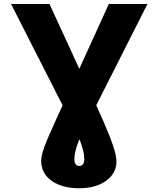

<svg xmlns="http://www.w3.org/2000/svg" viewBox="-20 -748 812 983"><path d="M36.6 -727.5H233.4L435.1 -289.1Q481.4 -191.9 512.7 -119.6Q543.9 -47.4 560.1 1.7Q576.2 50.8 576.2 79.6Q576.2 118.7 552.5 149.7Q528.8 180.7 486.1 198.2Q443.4 215.8 385.7 215.8Q298.8 215.8 244.9 178.2Q190.9 140.6 190.9 74.7Q190.9 62 194.3 46.1Q197.8 30.3 206.5 5.9Q215.3 -18.6 231.9 -56.9Q248.5 -95.2 274.4 -151.9Q300.3 -208.5 337.9 -290L537.1 -727.5H734.9L405.3 -75.7Q391.6 -48.3 381.6 -22.7Q371.6 2.9 366.2 25.6Q360.8 48.3 360.8 66.4Q360.8 83 367.2 92.3Q373.5 101.6 385.7 101.6Q398.4 101.6 405 92.5Q411.6 83.5 411.6 65.9Q411.6 47.4 406.2 24.7Q400.9 2 391.1 -23.9Q381.3 -49.8 368.2 -75.7Z"/></svg>

Font: Inter 18pt ExtraBold
Style: Regular
Weight: 800
Designer: Rasmus Andersson
Foundry: rsms
Version: Version 4.001;git-66647c0bb